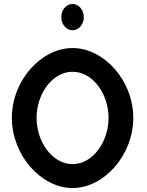

<svg xmlns="http://www.w3.org/2000/svg" viewBox="-20 -948 744 971"><path d="M290 -861C290 -825 315 -795 347 -795C378 -795 404 -825 404 -861C404 -898 378 -928 347 -928C315 -928 290 -899 290 -861ZM165 -352C165 -474 245 -585 347 -585C449 -585 529 -474 529 -352C529 -230 449 -118 347 -118C245 -118 165 -230 165 -352ZM40 -352C40 -163 188 3 347 3C506 3 654 -163 654 -352C654 -541 506 -705 347 -705C188 -705 40 -541 40 -352Z"/></svg>

Font: Bluebird
Style: LiNrw
Weight: 300
Designer: Jasper
Foundry: Cannot Into Space Fonts
Version: Version 0.98